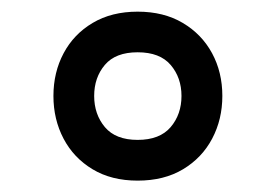

<svg xmlns="http://www.w3.org/2000/svg" viewBox="-20 -403 483 336"><path d="M220.9 -311.5Q259.8 -311.5 278.7 -289.3Q297.6 -267.1 297.6 -235.1Q297.6 -202.9 278.6 -180.5Q259.5 -158.2 220.9 -158.2Q182.4 -158.2 163.6 -180.5Q144.8 -202.9 144.8 -235.1Q144.8 -267.3 163.5 -289.4Q182.1 -311.5 220.9 -311.5ZM220.9 -382.6Q175.3 -382.6 142.2 -362.9Q109.1 -343.3 91.3 -309.8Q73.5 -276.4 73.5 -235.1Q73.5 -194.1 91.2 -160.4Q108.9 -126.7 142 -106.8Q175 -86.9 220.9 -86.9Q267.1 -86.9 300.3 -106.8Q333.5 -126.7 351.3 -160.4Q369.1 -194.1 369.1 -235.1Q369.1 -276.6 351.1 -309.9Q333 -343.3 299.8 -362.9Q266.6 -382.6 220.9 -382.6Z"/></svg>

Font: Estedad-FD-VF Thin
Style: Regular
Weight: 100
Designer: Amin Abedi
Version: Version 5.0